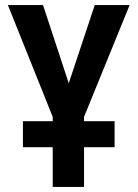

<svg xmlns="http://www.w3.org/2000/svg" viewBox="-20 -734 540 754"><path d="M70 -156V-258H187V-275L11 -714H149L250 -407L352 -714H489L310 -275V-258H430V-156H310V0H187V-156Z"/></svg>

Font: Noto Sans Mono ExtraCondensed
Style: Bold
Weight: 700
Width: 2
Designer: Monotype Design Team
Foundry: Monotype Imaging Inc.
Version: Version 2.014